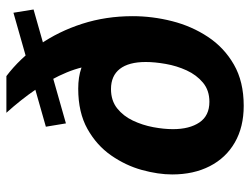

<svg xmlns="http://www.w3.org/2000/svg" viewBox="-112 -668 790 607"><g transform="rotate(-90 283.5 -365.0)"><path d="M252.1 10Q184.9 10 136.1 -18.1Q87.3 -46.2 61.2 -97.2Q35 -148.1 35 -216.1Q35 -260.5 49.1 -311.8Q63.2 -363 95 -408.9Q126.8 -454.8 178.8 -484Q230.8 -513.2 306 -513.2Q379.6 -513.2 418 -474.4Q456.4 -435.5 461.4 -364.2L381.6 -448.1Q378.2 -499.8 357.6 -549.4Q337 -599.1 304 -646.9Q271.1 -694.8 230 -740.3H345.9Q402 -697.8 444.6 -636.7Q487.2 -575.6 511.3 -500.6Q535.4 -425.6 535.4 -341.2Q535.4 -278.6 519.6 -216.4Q503.8 -154.2 469.9 -103.1Q436.1 -51.9 382.3 -21Q328.5 10 252.1 10ZM264.7 -98.5Q300.9 -98.5 325.2 -118.8Q349.5 -139 364 -170.5Q378.4 -202 384.4 -236.6Q390.5 -271.2 390.5 -299.6Q390.5 -353.5 368.7 -381.6Q346.9 -409.6 304.9 -409.6Q268.7 -409.6 244.1 -390.2Q219.6 -370.7 205.2 -340.3Q190.8 -309.8 184.5 -276.2Q178.2 -242.6 178.2 -213.8Q178.2 -161.3 199.5 -129.9Q220.8 -98.5 264.7 -98.5ZM196.4 -552.1 185.9 -615.5 546.2 -718 556.5 -654.4Z"/></g></svg>

Font: Public Sans Thin
Style: Italic
Weight: 100
Italic angle: -8°
Designer: The Public Sans project authors (U.S. Web Design System). Libre Franklin designed by Pablo Impallari and Rodrigo Fuenzal
Version: Version 2.000